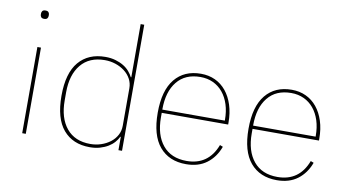

<svg xmlns="http://www.w3.org/2000/svg" viewBox="-74 -919 2011 1110"><g transform="rotate(10 931.0 -364.0)"><path d="M115 -673Q102 -673 97 -679.5Q92 -686 92 -694V-701Q92 -709 97 -715.5Q102 -722 115 -722Q128 -722 133 -715.5Q138 -709 138 -701V-694Q138 -686 133 -679.5Q128 -673 115 -673ZM105 -506H126V0H105Z M670 -78H667Q659 -61 645 -45Q631 -29 610.5 -16.5Q590 -4 563 4Q536 12 503 12Q403 12 347 -54Q291 -120 291 -253Q291 -386 347 -452Q403 -518 503 -518Q536 -518 563 -510Q590 -502 610.5 -489.5Q631 -477 645 -460.5Q659 -444 667 -428H670V-740H691V0H670ZM503 -7Q536 -7 566 -17Q596 -27 619.5 -45Q643 -63 656.5 -88Q670 -113 670 -143V-363Q670 -393 656.5 -418Q643 -443 619.5 -461Q596 -479 566 -489Q536 -499 503 -499Q412 -499 363 -439.5Q314 -380 314 -277V-229Q314 -126 363 -66.5Q412 -7 503 -7Z M1068 12Q968 12 912 -54.5Q856 -121 856 -253Q856 -384 911 -451Q966 -518 1064 -518Q1110 -518 1147.5 -500.5Q1185 -483 1212 -450Q1239 -417 1254 -370.5Q1269 -324 1269 -266V-256H879V-229Q879 -126 928 -66.5Q977 -7 1068 -7Q1196 -7 1243 -131L1261 -124Q1238 -61 1189.5 -24.5Q1141 12 1068 12ZM1064 -499Q975 -499 927 -439.5Q879 -380 879 -277V-275H1246V-279Q1246 -329 1233 -369.5Q1220 -410 1196 -439Q1172 -468 1138.5 -483.5Q1105 -499 1064 -499Z M1601 12Q1501 12 1445 -54.5Q1389 -121 1389 -253Q1389 -384 1444 -451Q1499 -518 1597 -518Q1643 -518 1680.5 -500.5Q1718 -483 1745 -450Q1772 -417 1787 -370.5Q1802 -324 1802 -266V-256H1412V-229Q1412 -126 1461 -66.5Q1510 -7 1601 -7Q1729 -7 1776 -131L1794 -124Q1771 -61 1722.5 -24.5Q1674 12 1601 12ZM1597 -499Q1508 -499 1460 -439.5Q1412 -380 1412 -277V-275H1779V-279Q1779 -329 1766 -369.5Q1753 -410 1729 -439Q1705 -468 1671.5 -483.5Q1638 -499 1597 -499Z"/></g></svg>

Font: IBM Plex Sans Arabic Thin
Style: Regular
Weight: 100
Designer: Mike Abbink, Paul van der Laan, Pieter van Rosmalen, Wael Morcos, Khajak Apelian
Foundry: Bold Monday
Version: Version 1.101